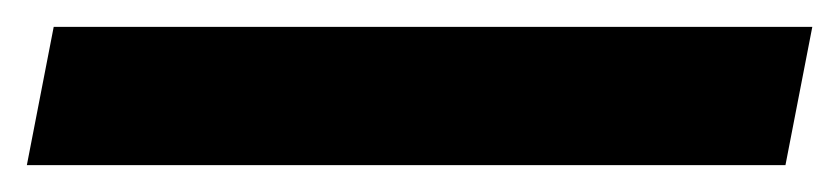

<svg xmlns="http://www.w3.org/2000/svg" viewBox="-32 43 625 143"><path d="M8 63H573L553 166H-12Z"/></svg>

Font: Teachers[wght] Italic
Style: Regular
Weight: 400
Designer: Alfredo Marco Pradil & Chank Diesel
Version: Version 1.000;Glyphs 3.1.2 (3151)